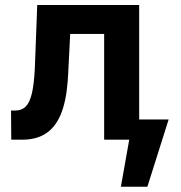

<svg xmlns="http://www.w3.org/2000/svg" viewBox="-20 -550 711 756"><path d="M23.5 -114.9H41.3Q65.9 -114.9 81.4 -130.5Q96.8 -146.1 105.3 -181.2Q113.8 -216.3 117 -277.9Q117.2 -284.8 117.7 -295.6L126.6 -530.4H528V0H390.1V-416.3H256.4L248.1 -253.2L246.4 -227.9Q240 -147.7 218.5 -97.7Q197 -47.7 159.7 -23.9Q122.4 0 67.9 0H24.3ZM560.3 185.3H456L502.9 -79.5H644Z"/></svg>

Font: Pretendard Variable
Style: Regular
Weight: 400
Designer: Base glyphs from Inter by Rasmus Andersson; Hangul glyphs from Noto Sans CJK(Source Han Sans) by Jang Soo-young and Kang
Foundry: Kil Hyung-jin
Version: Version 1.100;FEAKit 1.0